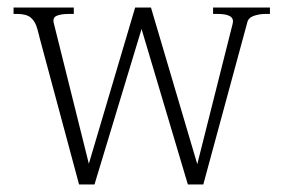

<svg xmlns="http://www.w3.org/2000/svg" viewBox="-20 -490 754 510"><path d="M697 -470V-453H686Q669 -453 654.5 -448Q640 -443 637 -431L520 0H479L356 -413L231 0H190L87 -383Q85 -391 79.5 -412Q74 -433 62 -443Q50 -453 26 -453H16V-470H176V-453H163Q142 -453 130.5 -448Q119 -443 123 -428L216 -55L339 -470H381L504 -54L598 -427Q605 -453 558 -453H546V-470Z"/></svg>

Font: Taviraj ExtraLight
Style: Regular
Weight: 275
Designer: Katatrad Team
Foundry: CadsonDemak
Version: Version 1.001